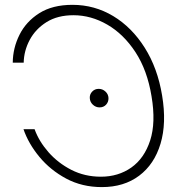

<svg xmlns="http://www.w3.org/2000/svg" viewBox="-20 -757 775 787"><path d="M32.3 -500H77.1Q78.1 -549 101.9 -593.6Q125.7 -638.1 170.8 -666.4Q215.9 -694.6 281.2 -694.6Q353 -694.6 419.7 -656.1Q486.5 -617.5 535.2 -543.3Q583.8 -469.1 601.2 -361.9Q619.3 -254.6 595.5 -181.3Q571.7 -108 518.3 -70.3Q464.8 -32.7 393.5 -32.7Q327.4 -32.7 272.5 -60.7Q217.7 -88.8 178.6 -133.3Q139.6 -177.9 121.8 -227.3H76.3Q96.6 -168.3 141.5 -114Q186.4 -59.7 251.4 -24.9Q316.4 9.9 397.4 9.9Q488.3 9.9 550.4 -36.8Q612.6 -83.5 638 -168Q663.4 -252.5 644.5 -365.4Q626.1 -477.6 573.3 -561.3Q520.6 -644.9 444.1 -691.1Q367.5 -737.2 277 -737.2Q195 -737.2 140.8 -702.8Q86.6 -668.3 59.7 -614Q32.7 -559.7 32.3 -500ZM388.1 -316.8Q404.5 -316.8 414.8 -327.9Q425.1 -339.1 424.7 -355.1Q424 -371.1 412.1 -381.9Q400.2 -392.8 384.6 -392.8Q368.6 -392.8 358 -381.7Q347.3 -370.7 348 -355.1Q348.7 -339.1 360.6 -327.9Q372.5 -316.8 388.1 -316.8Z"/></svg>

Font: Inter UI Extra Light
Style: Italic
Weight: 200
Italic angle: -9.39999°
Designer: Rasmus Andersson
Foundry: rsms
Version: 3.2;8d6f07862